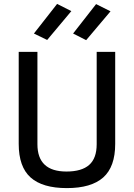

<svg xmlns="http://www.w3.org/2000/svg" viewBox="-20 -954 687 985"><path d="M76 0ZM76 -216V-688H172V-214Q172 -74 321 -74Q399 -74 437.5 -108Q476 -142 476 -214V-688H571V-216Q571 -98 509.5 -43.5Q448 11 323 11Q198 11 137 -43.5Q76 -98 76 -216ZM154 -782 273 -934 346 -897 222 -749ZM355 -782 473 -933 547 -896 422 -748Z"/></svg>

Font: Cairo SemiBold
Style: Regular
Weight: 600
Designer: Mohamed Gaber, the designers of Titillium
Foundry: Kief Type Foundry
Version: Version 2.009; ttfautohint (v1.5.33-1714) -l 8 -r 50 -G 200 